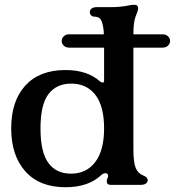

<svg xmlns="http://www.w3.org/2000/svg" viewBox="-20 -776 734 806"><path d="M27 -237Q27 -352 86.5 -417Q146 -482 255 -482Q347 -482 400 -434Q408 -429 411 -429Q417 -429 417 -438V-576H271Q256 -576 247.5 -584.5Q239 -593 239 -604Q239 -615 247.5 -623.5Q256 -632 271 -632H416Q415 -665 407 -686Q403 -696 396 -701Q389 -706 377 -706Q368 -706 362.5 -711.5Q357 -717 357 -726Q357 -734 364.5 -740Q372 -746 387 -746H445Q485 -746 520 -753Q532 -756 543 -756Q560 -756 560 -741Q560 -732 549 -706Q540 -683 540 -632H661Q677 -632 685.5 -623.5Q694 -615 694 -604Q694 -593 685.5 -584.5Q677 -576 661 -576H540V-150Q540 -93 550 -70Q560 -48 580 -40Q600 -32 600 -20Q600 -11 592.5 -5.5Q585 0 570 0H445Q428 0 428 -15Q428 -22 432 -30Q434 -33 434 -38Q434 -43 431 -46Q428 -49 423 -49Q414 -49 406 -42Q352 10 255 10Q146 10 86.5 -56.5Q27 -123 27 -237ZM278 -47Q343 -47 380 -96Q417 -145 417 -237Q417 -330 380.5 -377.5Q344 -425 279 -425Q217 -425 183.5 -381Q150 -337 150 -237Q150 -137 183 -92Q216 -47 278 -47Z"/></svg>

Font: Raigarh Medium
Style: Regular
Weight: 500
Designer: jaikishan Patel
Foundry: MagicType
Version: Version 1.000